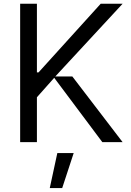

<svg xmlns="http://www.w3.org/2000/svg" viewBox="-20 -747 688 1009"><path d="M85.9 0V-727.3H174V-366.5H182.5L509.2 -727.3H624.3L270.6 -345.2H360.1L624.3 0H517.8L264.9 -338.1L174 -235.8V0ZM241.5 241.5 281.2 57.5H367.2L306.8 241.5Z"/></svg>

Font: Riot Sans
Style: Regular
Weight: 400
Designer: Rasmus Andersson
Foundry: rsms
Version: Version 3.005